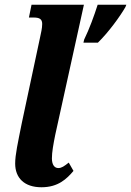

<svg xmlns="http://www.w3.org/2000/svg" viewBox="-20 -780 553 810"><path d="M155 10C226 10 262 -26 290 -59L270 -94C251 -79 240 -71 226 -71C209 -71 199 -86 199 -112C199 -138 205 -171 213 -211L334 -760H113L102 -706H123C147 -706 158 -699 158 -679C158 -661 153 -641 149 -622L72 -261C55 -176 44 -127 44 -90C44 -29 83 10 155 10ZM332 -600H393C438 -644 486 -710 509 -750L513 -760H392C377 -713 357 -658 335 -613Z"/></svg>

Font: Noto Serif Condensed Extra
Style: Italic
Weight: 800
Width: 3
Italic angle: -12°
Designer: Monotype Design Team
Foundry: Monotype Imaging Inc.
Version: Version 1.901